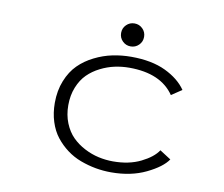

<svg xmlns="http://www.w3.org/2000/svg" viewBox="-75 -753 1000 856"><g transform="rotate(10 425.0 -325.0)"><path d="M504.2 -572Q489 -557 467.5 -557Q446 -557 430.8 -572Q415.5 -587 415.5 -609Q415.5 -631 430.8 -646Q446 -661 467.5 -661Q489 -661 504.2 -646Q519.5 -631 519.5 -609Q519.5 -587 504.2 -572ZM729.5 -91.5Q704.5 -54.5 636.8 -21.8Q569 11 479 11Q443.5 11 408.8 4.8Q374 -1.5 339.8 -14.2Q305.5 -27 276.8 -48.5Q248 -70 225.8 -98.2Q203.5 -126.5 191 -165.8Q178.5 -205 178.5 -251Q178.5 -306.5 196.8 -351.8Q215 -397 244.5 -426.2Q274 -455.5 313.8 -475.2Q353.5 -495 394.8 -503.5Q436 -512 479 -512Q572 -512 634.8 -482Q697.5 -452 729 -406L682 -374.5Q622 -462.5 479 -462.5Q445.5 -462.5 413 -455.5Q380.5 -448.5 348.8 -432.5Q317 -416.5 293 -392.8Q269 -369 254.2 -332.2Q239.5 -295.5 239.5 -251Q239.5 -207 254.2 -170.5Q269 -134 293 -110Q317 -86 348.8 -69.5Q380.5 -53 413.2 -45.8Q446 -38.5 479 -38.5Q551.5 -38.5 604.5 -64.8Q657.5 -91 679 -124Z"/></g></svg>

Font: League Mono Wide UltraLight
Style: Regular
Weight: 200
Width: 8
Designer: Tyler Finck
Foundry: The League of Moveable Type / Tyler Finck
Version: Version 2.210